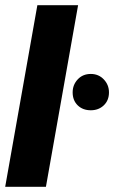

<svg xmlns="http://www.w3.org/2000/svg" viewBox="-33 -720 440 740"><path d="M-13 0 111 -700H268L144 0ZM317 -295Q286 -295 266.5 -314Q247 -333 247 -364Q247 -393 266.5 -414Q286 -435 317 -435Q347 -435 367 -414Q387 -393 387 -364Q387 -333 367 -314Q347 -295 317 -295Z"/></svg>

Font: Rethink Sans ExtraBold
Style: Italic
Weight: 800
Italic angle: -10°
Designer: The Rethink Sans project authors (Hans Thiessen). DM Sans designed by Colophon Foundry.
Foundry: Rethink Communications LLC
Version: Version 1.001